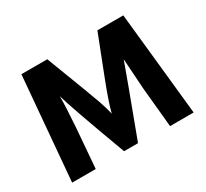

<svg xmlns="http://www.w3.org/2000/svg" viewBox="-136 -879 1165 1085"><g transform="rotate(-30 446.5 -337.0)"><path d="M204 0H50L108 -674H277Q398 -359 413.5 -313Q429 -267 439 -226Q455 -292 509 -430L604 -674H773L843 0H689L664 -261L651 -458Q630 -397 484 -7H393Q255 -379 234 -458Q234 -387 225 -261Z"/></g></svg>

Font: Hind Colombo
Style: Bold
Weight: 700
Designer: Jyotish Sonowal, Aditi Pimprikar
Foundry: Indian Type Foundry
Version: Version 1.000;PS 1.0;hotconv 1.0.86;makeotf.lib2.5.63406; tt